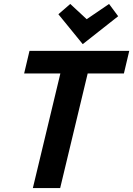

<svg xmlns="http://www.w3.org/2000/svg" viewBox="-20 -950 673 970"><path d="M146 0 285 -579H102L129 -693H633L606 -579H423L284 0ZM398 -727 275 -878 335 -930 418 -853 531 -930 577 -868Z"/></svg>

Font: Ubuntu Sans Mono
Style: Italic
Weight: 400
Italic angle: -13.5°
Monospace: yes
Designer: Dalton Maag Ltd
Foundry: Dalton Maag Ltd
Version: Version 1.006